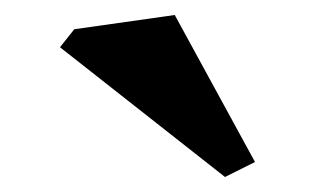

<svg xmlns="http://www.w3.org/2000/svg" viewBox="-20 -912 420 256"><path d="M280 -676 60 -849 79 -873 213 -892 320 -696Z"/></svg>

Font: Inknut Antiqua
Style: Regular
Weight: 400
Designer: Claus Eggers Sørensen
Foundry: Claus Eggers Sørensen
Version: Version 1.003; ttfautohint (v1.8.2) -l 8 -r 50 -G 200 -x 14 